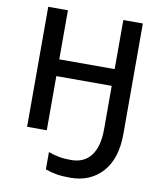

<svg xmlns="http://www.w3.org/2000/svg" viewBox="-101 -795 949 1125"><g transform="rotate(10 373.5 -232.0)"><path d="M656.7 -713.9V-56.2Q656.7 90.3 585 170.2Q513.2 250 393.6 250Q345.7 250 311.5 244.1Q277.3 238.3 245.6 226.6V123.5Q275.9 134.8 307.6 140.9Q339.4 147 380.4 147Q458.5 147 499.5 92.8Q540.5 38.6 540.5 -64V-322.3H210.9V0H93.8V-713.9H210.9V-421.9H540.5V-713.9Z"/></g></svg>

Font: Open Sans SemiBold
Style: Regular
Weight: 600
Designer: Monotype Design Team
Foundry: Monotype Imaging Inc.
Version: Version 3.003; ttfautohint (v1.8.4)